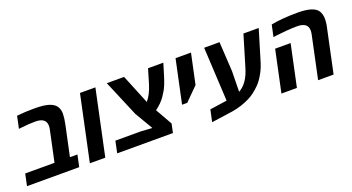

<svg xmlns="http://www.w3.org/2000/svg" viewBox="-65 -1176 3195 1741"><g transform="rotate(-20 1533.0 -305.5)"><path d="M501 -411.6 437.5 -113.8H509.8L485.8 0H-18.1L5.9 -113.8H288.6L352.1 -412.1Q356 -430.7 356 -446.3Q356 -524.9 252 -524.9Q189.5 -524.9 115.2 -516.1L90.8 -513.2L115.7 -630.9Q189.5 -639.6 284.2 -639.6Q378.9 -639.6 427 -623Q475.1 -606.4 493.9 -576.4Q512.7 -546.4 512.7 -507.3Q512.7 -468.3 501 -411.6Z M737.3 0H588.4L722.2 -629.9H871.1Z M1147.9 -629.9 1263.7 -346.2Q1308.6 -396.5 1337.9 -491.7L1378.9 -629.4H1526.4L1491.2 -513.2Q1464.8 -428.7 1441.9 -389.6Q1429.7 -368.7 1412.1 -342.3Q1377.9 -291 1316.9 -246.6L1408.2 -85.9L1390.1 0H852.1L876 -113.8H1119.1L1229 -106.9L1229.5 -108.9L1128.9 -279.8L981 -629.9Z M1731.4 -338.9 1605.5 -212.9H1555.7L1644.5 -629.9H1793.5Z M2085.4 -345.7 2082 -146Q2126.5 -170.9 2158 -216.6Q2189.5 -262.2 2210.9 -334.5L2299.3 -629.4H2446.8L2364.3 -356Q2343.8 -283.2 2317.9 -237.3Q2284.7 -176.3 2250 -141.6Q2194.3 -85.4 2136.2 -55.7Q2057.1 -15.6 1963.4 0L1757.8 29.3L1782.2 -85.9L1947.8 -109.9L1920.4 -629.9H2068.8Z M3019.5 -579.1Q3039.6 -546.9 3039.6 -503.2Q3039.6 -459.5 3027.8 -411.6L2940.4 0H2791L2878.4 -412.1Q2882.3 -430.7 2882.3 -446.3Q2882.3 -524.9 2778.3 -524.9Q2734.4 -524.9 2675.8 -520.3Q2617.2 -515.6 2581.1 -510.7L2544.4 -505.9L2568.4 -618.7Q2673.3 -639.6 2826.9 -639.6Q2980.5 -639.6 3019.5 -579.1ZM2586.4 0H2437L2522.5 -401.9H2671.9Z"/></g></svg>

Font: Open Sans Hebrew
Style: Bold Italic
Weight: 700
Italic angle: -12°
Foundry: Ascender Corporation, Yanek Iontef
Version: Version 2.001;PS 002.001;hotconv 1.0.70;makeotf.lib2.5.58329